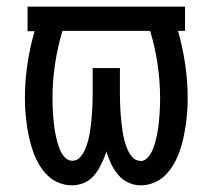

<svg xmlns="http://www.w3.org/2000/svg" viewBox="-20 -550 640 578"><path d="M196 8Q176 8 156.5 0Q137 -8 122.5 -22.5Q108 -37 97.5 -55Q87 -73 80 -92.5Q73 -112 68.5 -132Q64 -152 61 -172.5Q58 -193 56.5 -213.5Q55 -234 55 -254Q55 -306 62.5 -356.5Q70 -407 84 -456H63V-530H537V-457H516Q530 -407 537.5 -356.5Q545 -306 545 -254Q545 -234 543.5 -213.5Q542 -193 539 -172.5Q536 -152 531.5 -132Q527 -112 520 -92.5Q513 -73 502.5 -55Q492 -37 477.5 -22.5Q463 -8 443.5 0Q424 8 404 8Q384 8 366 -0.5Q348 -9 335.5 -24Q323 -39 314.5 -57Q306 -75 300 -94Q300 -94 300 -94Q300 -94 300 -94Q300 -94 300 -94Q300 -94 300 -94Q300 -94 300 -94Q300 -94 300 -94Q300 -94 300 -94Q300 -94 300 -94Q297 -83 296 -81.5Q295 -80 293.5 -75.5Q292 -71 290 -66.5Q288 -62 285.5 -57.5Q283 -53 281 -48.5Q279 -44 276.5 -40Q274 -36 271 -32Q268 -28 265 -24Q262 -20 258.5 -16.5Q255 -13 251 -10Q247 -7 243 -4.5Q239 -2 234.5 0Q230 2 225 3.5Q220 5 215.5 6Q211 7 206 7.5Q201 8 196 8ZM198 -66Q212 -66 221.5 -77Q231 -88 236.5 -101Q242 -114 245.5 -127.5Q249 -141 251 -154.5Q253 -168 254.5 -182Q256 -196 257 -209.5Q258 -223 258.5 -237Q259 -251 259 -265V-345H341V-265Q341 -251 341.5 -237Q342 -223 343 -209.5Q344 -196 345.5 -182Q347 -168 349 -154.5Q351 -141 354.5 -127.5Q358 -114 363.5 -101Q369 -88 378.5 -77Q388 -66 402 -66Q402 -66 402 -65.5Q402 -65 402 -65Q415 -65 424.5 -75.5Q434 -86 439 -98Q444 -110 447.5 -123Q451 -136 453.5 -149Q456 -162 457.5 -175Q459 -188 460 -201Q461 -214 461.5 -227.5Q462 -241 462 -254Q462 -305 454.5 -356Q447 -407 432 -457H168Q153 -407 145.5 -356Q138 -305 138 -254Q138 -241 138.5 -227.5Q139 -214 140 -201Q141 -188 142.5 -175Q144 -162 146.5 -149Q149 -136 152.5 -123Q156 -110 161 -98Q166 -86 175.5 -76Q185 -66 198 -66Z"/></svg>

Font: Iosevka Curly Slab Extended
Style: Regular
Weight: 400
Width: 7
Monospace: yes
Designer: Belleve Invis
Foundry: Belleve Invis
Version: Version 11.1.0; ttfautohint (v1.8.3)